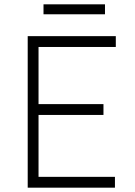

<svg xmlns="http://www.w3.org/2000/svg" viewBox="-20 -867 625 887"><path d="M108 0V-700H515V-650H158V-386H458V-336H158V-50H511V0ZM181 -801V-847H465V-801Z"/></svg>

Font: Lexend Deca ExtraLight
Style: Regular
Weight: 200
Designer: Bonnie Shaver-Troup, Thomas Jockin
Foundry: Lexend
Version: Version 1.008; ttfautohint (v1.8.4.7-5d5b)